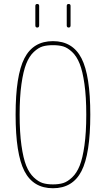

<svg xmlns="http://www.w3.org/2000/svg" viewBox="-20 -950 540 979"><path d="M302.2 -713.4Q280.3 -719.7 250 -719.7Q219.7 -719.7 197.8 -713.4Q175.8 -707 152.3 -685.1Q128.9 -663.1 113.8 -625Q98.6 -586.9 89.4 -521.5Q80.1 -456.1 80.1 -365.2Q80.1 -274.4 89.4 -208.5Q98.6 -142.6 113.8 -105Q128.9 -67.4 152.3 -45.4Q175.8 -23.4 197.8 -16.6Q219.7 -9.8 250 -9.8Q280.3 -9.8 302.2 -16.6Q324.2 -23.4 347.7 -45.4Q371.1 -67.4 386.2 -105Q401.4 -142.6 410.6 -208.5Q419.9 -274.4 419.9 -365.2Q419.9 -456.1 410.6 -521.5Q401.4 -586.9 386.2 -625Q371.1 -663.1 347.7 -685.1Q324.2 -707 302.2 -713.4ZM395.5 -77.6Q350.6 9.8 250 9.8Q149.4 9.8 104.5 -77.6Q59.6 -165 59.6 -365.2Q59.6 -565.4 104.5 -652.8Q149.4 -740.2 250 -740.2Q350.6 -740.2 395.5 -652.8Q440.4 -565.4 440.4 -365.2Q440.4 -165 395.5 -77.6ZM320.3 -820.3V-919.9Q320.3 -929.7 330.1 -929.7Q339.8 -929.7 339.8 -919.9V-820.3Q339.8 -809.6 330.1 -809.6Q320.3 -809.6 320.3 -820.3ZM160.2 -820.3V-919.9Q160.2 -929.7 169.9 -929.7Q179.7 -929.7 179.7 -919.9V-820.3Q179.7 -809.6 169.9 -809.6Q160.2 -809.6 160.2 -820.3Z"/></svg>

Font: Rounded-X Mgen+ 1mn thin
Style: Regular
Weight: 100
Designer: [Source Han Sans]
Ryoko NISHIZUKA  (kana & ideographs); Paul D. Hunt (Latin, Greek & Cyrillic); Wenlong ZHANG  (bopomofo
Version: Version 1.059.20150602